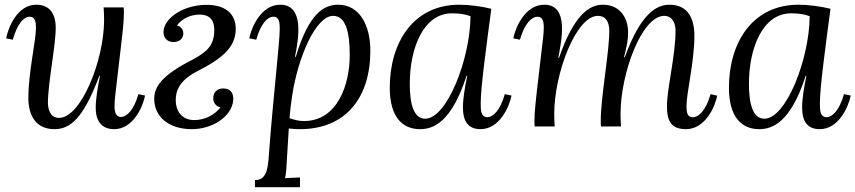

<svg xmlns="http://www.w3.org/2000/svg" viewBox="-20 -531 3591 806"><path d="M33.7 -364.3C53.7 -435.1 82 -460.9 104 -460.9C127.9 -460.9 130.9 -439 130.9 -414.1C130.9 -356.9 99.1 -230 99.1 -119.1C99.1 -49.8 128.4 11.2 208.5 11.2C273.4 11.2 329.1 -30.8 397 -212.9H399.9C390.1 -163.1 381.8 -116.7 381.8 -79.1C381.8 -24.9 404.8 11.2 459 11.2C539.1 11.2 580.1 -83 588.9 -129.9L561 -135.7C541 -64.9 509.8 -40 487.8 -40C466.8 -40 460.9 -60.1 460.9 -84C460.9 -113.8 461.9 -113.8 480 -270C495.1 -396 500 -439.9 500 -474.1C500 -484.9 500 -491.2 499 -500H415C416 -482.9 417 -466.8 417 -446.8C417 -277.8 319.8 -36.1 228 -36.1C189 -36.1 181.2 -76.2 181.2 -99.1C181.2 -183.1 213.9 -337.9 213.9 -414.1C213.9 -476.1 186 -511.2 132.8 -511.2C52.7 -511.2 15.1 -417 5.9 -370.1Z M905.8 -80.6C880.4 -47.4 838.9 -26.9 794.9 -26.9C755.4 -26.9 717.8 -51.8 717.8 -111.8C717.8 -147.5 731 -192.9 809.1 -232.4C917.5 -287.6 963.9 -333 969.2 -398.9C974.1 -463.9 936 -510.3 848.6 -510.7C751.5 -511.2 670.4 -456.5 666.5 -400.4C664.6 -373.5 680.7 -354.5 708.5 -354.5C732.4 -354.5 749 -368.7 749.5 -389.2C750 -402.8 743.7 -418.5 722.7 -424.3C747.6 -456.5 784.2 -469.7 817.4 -469.7C850.1 -469.7 884.8 -457 878.9 -390.6C875 -349.6 862.3 -319.3 786.1 -279.3C659.2 -214.8 627.4 -166.5 627.4 -116.2C627.4 -42.5 686.5 11.2 785.6 11.2C872.1 11.2 952.1 -41.5 959 -108.9C961.9 -140.1 947.3 -159.7 917.5 -159.7C892.6 -159.7 877.9 -145.5 875.5 -124C872.6 -98.1 890.1 -82.5 905.8 -80.6Z M1218.3 -292.5C1232.4 -363.8 1260.3 -511.2 1156.2 -511.2C1076.7 -511.2 1035.6 -417 1026.4 -370.1L1055.7 -364.3C1075.2 -435.1 1105.5 -460.9 1127.4 -460.9C1153.3 -460.9 1154.3 -434.1 1154.3 -408.2C1154.3 -356.9 1129.4 -145 1111.3 85C1105.5 163.1 1106.4 225.1 1050.3 225.1V254.9H1239.3V213.9L1176.3 216.8C1182.6 193.8 1182.6 161.1 1184.6 133.8L1192.4 8.3C1207.5 10.3 1222.7 11.2 1239.3 11.2C1432.6 11.2 1534.7 -122.6 1534.7 -317.4C1534.7 -422.4 1491.2 -511.2 1399.4 -511.2C1340.3 -511.2 1276.4 -475.6 1221.7 -292.5ZM1378.4 -464.4C1433.6 -464.4 1448.2 -390.6 1448.2 -299.3C1448.2 -177.7 1397.5 -22.9 1256.3 -22.9C1234.4 -22.9 1216.3 -27.8 1195.3 -34.7C1198.2 -69.8 1201.7 -100.1 1206.5 -129.9C1231.4 -292 1305.7 -464.4 1378.4 -464.4Z M1941.4 -212.9C1931.2 -163.1 1923.3 -116.7 1923.3 -79.1C1923.3 -24.9 1943.4 11.2 1997.1 11.2C2077.1 11.2 2118.2 -83 2127.4 -129.9L2099.1 -135.7C2079.1 -64.9 2048.3 -39.1 2026.4 -39.1C1997.1 -39.1 1998 -71.8 1998 -99.1C1998 -164.1 2021.5 -335 2042.5 -494.1C1999 -504.9 1948.2 -511.2 1908.2 -511.2C1713.4 -511.2 1616.2 -350.1 1616.2 -163.1C1616.2 -37.1 1671.4 11.2 1743.2 11.2C1798.3 11.2 1875 -16.1 1938.5 -212.9ZM1877.4 -475.1C1908.2 -475.1 1935.1 -471.2 1955.1 -462.9C1954.1 -284.2 1856.4 -32.7 1765.1 -32.7C1716.3 -32.7 1700.2 -94.7 1700.2 -179.7C1700.2 -326.7 1756.3 -475.1 1877.4 -475.1Z M2599.6 -291C2611.8 -340.8 2616.7 -358.9 2616.7 -397C2616.7 -445.8 2590.3 -511.2 2510.3 -511.2C2455.1 -511.2 2389.6 -470.2 2326.7 -288.1H2323.7C2336.9 -360.8 2370.6 -511.2 2264.6 -511.2C2185.1 -511.2 2144 -417 2134.8 -370.1L2162.6 -364.3C2182.6 -435.1 2213.9 -460.9 2235.8 -460.9C2258.8 -460.9 2262.7 -439.9 2262.7 -416C2262.7 -386.2 2260.7 -382.3 2242.7 -226.1C2228 -100.1 2223.6 -60.1 2223.6 -25.9C2223.6 -15.1 2223.6 -8.8 2224.6 0H2308.6C2307.6 -17.1 2306.6 -33.2 2306.6 -53.2C2306.6 -222.2 2397.9 -464.4 2489.7 -464.4C2528.8 -464.4 2536.6 -430.2 2537.6 -407.2C2540 -323.2 2502 -127 2502 -25.9C2502 -15.1 2502 -8.8 2502.9 0H2586.9C2585.9 -17.1 2585 -33.2 2585 -53.2C2585 -222.2 2673.8 -464.4 2768.1 -464.4C2806.6 -464.4 2815.9 -426.3 2815.9 -403.3C2815.9 -297.4 2779.8 -158.7 2779.8 -85.4C2779.8 -23.4 2796.9 11.2 2859.9 11.2C2939.9 11.2 2981.9 -82.5 2990.7 -129.4L2962.9 -135.7C2942.9 -64.5 2910.6 -38.6 2888.7 -38.6C2864.7 -38.6 2861.8 -60.5 2861.8 -85.4C2861.8 -142.6 2895 -270.5 2895 -381.3C2895 -450.7 2870.1 -511.2 2790 -511.2C2735.4 -511.2 2668.9 -473.1 2603 -291Z M3365.2 -212.9C3355 -163.1 3347.2 -116.7 3347.2 -79.1C3347.2 -24.9 3367.2 11.2 3420.9 11.2C3501 11.2 3542 -83 3551.3 -129.9L3522.9 -135.7C3502.9 -64.9 3472.2 -39.1 3450.2 -39.1C3420.9 -39.1 3421.9 -71.8 3421.9 -99.1C3421.9 -164.1 3445.3 -335 3466.3 -494.1C3422.9 -504.9 3372.1 -511.2 3332 -511.2C3137.2 -511.2 3040 -350.1 3040 -163.1C3040 -37.1 3095.2 11.2 3167 11.2C3222.2 11.2 3298.8 -16.1 3362.3 -212.9ZM3301.3 -475.1C3332 -475.1 3358.9 -471.2 3378.9 -462.9C3377.9 -284.2 3280.3 -32.7 3189 -32.7C3140.1 -32.7 3124 -94.7 3124 -179.7C3124 -326.7 3180.2 -475.1 3301.3 -475.1Z"/></svg>

Font: Lora Italic
Style: Regular
Weight: 400
Italic angle: -3°
Designer: Olga Karpushina, Alexei Vanyashin
Foundry: Cyreal
Version: Version 1.011;PS 001.011;hotconv 1.0.70;makeotf.lib2.5.58329